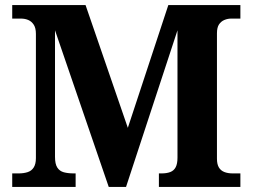

<svg xmlns="http://www.w3.org/2000/svg" viewBox="-20 -734 992 754"><path d="M28 0V-53H53Q73 -53 88.5 -58Q104 -63 112.5 -76.5Q121 -90 121 -113V-601Q121 -624 112.5 -637Q104 -650 91 -655.5Q78 -661 62 -661H28V-714H316L482 -232L641 -714H924V-661H888Q874 -661 861 -655.5Q848 -650 840 -638Q832 -626 832 -603V-111Q832 -89 839.5 -76.5Q847 -64 861 -58.5Q875 -53 894 -53H924V0H604V-53H614Q635 -53 649 -58.5Q663 -64 670 -77.5Q677 -91 677 -115V-615L475 0H407L196 -615V-118Q196 -90 205 -76Q214 -62 230.5 -57.5Q247 -53 270 -53H277V0Z"/></svg>

Font: Noto Serif Hebrew
Style: Bold
Weight: 700
Version: Version 2.003